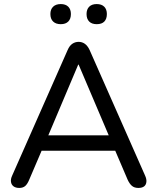

<svg xmlns="http://www.w3.org/2000/svg" viewBox="-20 -918 773 945"><path d="M75 7Q57 7 46.5 -1Q36 -9 34 -23Q32 -37 40 -54L313 -672Q322 -693 336 -702.5Q350 -712 367 -712Q384 -712 397.5 -702.5Q411 -693 421 -672L694 -54Q702 -37 700.5 -22.5Q699 -8 689 -0.5Q679 7 661 7Q641 7 629 -3.5Q617 -14 608 -34L537 -200L580 -176H152L195 -200L124 -34Q115 -12 104 -2.5Q93 7 75 7ZM365 -600 209 -231 185 -252H547L524 -231L367 -600ZM456 -799Q432 -799 419 -812Q406 -825 406 -849Q406 -872 419 -885Q432 -898 456 -898Q480 -898 493 -885Q506 -872 506 -849Q506 -825 493.5 -812Q481 -799 456 -799ZM279 -799Q255 -799 241.5 -812Q228 -825 228 -849Q228 -872 241.5 -885Q255 -898 279 -898Q303 -898 316 -885Q329 -872 329 -849Q329 -825 316 -812Q303 -799 279 -799Z"/></svg>

Font: Nunito Medium
Style: Regular
Weight: 500
Designer: Vernon Adams
Foundry: Vernon Adams
Version: Version 3.601